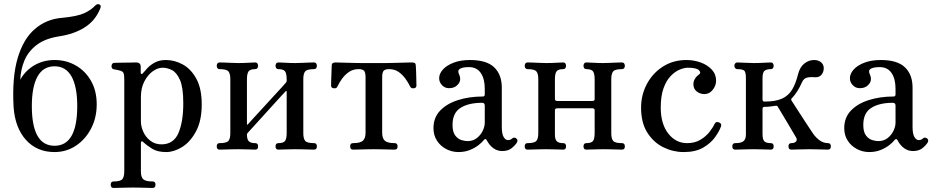

<svg xmlns="http://www.w3.org/2000/svg" viewBox="-20 -738 4599 947"><path d="M249 12Q162 12 108 -48Q54 -108 47 -211Q39 -356 67 -451Q95 -546 152 -595Q209 -644 286 -650Q361 -657 395.5 -673Q430 -689 449 -710Q460 -721 470.5 -716Q481 -711 474 -695Q450 -636 398 -603Q346 -570 273 -559Q202 -548 160.5 -516Q119 -484 100.5 -439.5Q82 -395 80 -345Q105 -390 149.5 -416Q194 -442 249 -442Q307 -442 354 -415Q401 -388 429 -339Q457 -290 457 -223Q457 -157 429 -103.5Q401 -50 354 -19Q307 12 249 12ZM249 -19Q361 -19 361 -215Q361 -310 333 -360.5Q305 -411 249 -411Q193 -411 165 -360.5Q137 -310 137 -215Q137 -19 249 -19Z M540 189Q526 189 526 173Q526 157 540 157Q575 157 584 145Q593 133 593 106V-347Q593 -371 588.5 -379Q584 -387 571 -390Q565 -392 556.5 -393.5Q548 -395 542 -396Q530 -398 530 -412Q530 -418 533.5 -423Q537 -428 543 -428Q546 -428 561 -428.5Q576 -429 594.5 -429Q613 -429 629 -429.5Q645 -430 651 -430Q674 -430 674 -409V-380Q674 -374 677.5 -373Q681 -372 685 -377Q693 -387 707.5 -402.5Q722 -418 744.5 -430Q767 -442 798 -442Q841 -442 881.5 -420Q922 -398 948.5 -349.5Q975 -301 975 -223Q975 -143 947 -90.5Q919 -38 878.5 -13Q838 12 800 12Q757 12 731 -4Q705 -20 687 -37Q681 -43 678 -40.5Q675 -38 675 -33V108Q675 136 687 146.5Q699 157 733 157Q747 157 747 173Q747 189 733 189Q727 189 709 188.5Q691 188 670.5 187.5Q650 187 634 187Q610 187 580 188Q550 189 540 189ZM776 -26Q836 -26 860 -81.5Q884 -137 884 -229Q884 -306 868 -343Q852 -380 828.5 -392Q805 -404 782 -404Q758 -404 733.5 -386.5Q709 -369 692 -336.5Q675 -304 675 -259V-139Q675 -114 687 -87.5Q699 -61 722 -43.5Q745 -26 776 -26Z M1063 0Q1049 0 1049 -16Q1049 -32 1063 -32Q1097 -32 1106.5 -43Q1116 -54 1116 -81V-348Q1116 -375 1106.5 -386Q1097 -397 1063 -397Q1056 -397 1052.5 -402Q1049 -407 1049 -413Q1049 -420 1052.5 -425Q1056 -430 1063 -430Q1070 -430 1086 -429.5Q1102 -429 1121 -428Q1140 -427 1156 -427Q1180 -427 1204.5 -428.5Q1229 -430 1239 -430Q1246 -430 1249.5 -425Q1253 -420 1253 -413Q1253 -407 1249.5 -402Q1246 -397 1239 -397Q1214 -397 1206 -386Q1198 -375 1198 -346V-127Q1198 -120 1203 -125Q1204 -127 1217.5 -141.5Q1231 -156 1252 -179Q1273 -202 1296 -227Q1319 -252 1340 -275Q1361 -298 1375 -313Q1389 -328 1390 -330Q1394 -334 1394 -340V-346Q1394 -375 1386 -386Q1378 -397 1353 -397Q1346 -397 1342.5 -402Q1339 -407 1339 -413Q1339 -420 1342.5 -425Q1346 -430 1353 -430Q1363 -430 1387.5 -428.5Q1412 -427 1436 -427Q1452 -427 1471 -428Q1490 -429 1506.5 -429.5Q1523 -430 1529 -430Q1536 -430 1539.5 -425Q1543 -420 1543 -413Q1543 -407 1539.5 -402Q1536 -397 1529 -397Q1495 -397 1485.5 -386Q1476 -375 1476 -348V-81Q1476 -54 1485.5 -43Q1495 -32 1529 -32Q1543 -32 1543 -16Q1543 0 1529 0Q1523 0 1506.5 -0.5Q1490 -1 1471 -1.5Q1452 -2 1436 -2Q1412 -2 1387.5 -1Q1363 0 1353 0Q1339 0 1339 -16Q1339 -32 1353 -32Q1378 -32 1386 -43Q1394 -54 1394 -83V-286Q1394 -288 1392.5 -289Q1391 -290 1389 -288Q1387 -286 1368 -265.5Q1349 -245 1322.5 -215.5Q1296 -186 1269 -156.5Q1242 -127 1223.5 -106.5Q1205 -86 1203 -84Q1198 -79 1198 -75Q1198 -50 1207.5 -41Q1217 -32 1239 -32Q1253 -32 1253 -16Q1253 0 1239 0Q1229 0 1204.5 -1Q1180 -2 1156 -2Q1140 -2 1121 -1.5Q1102 -1 1086 -0.5Q1070 0 1063 0Z M1721 0Q1707 0 1707 -16Q1707 -32 1721 -32Q1757 -32 1770 -44Q1783 -56 1783 -83V-357Q1783 -380 1776 -388.5Q1769 -397 1749 -397Q1721 -397 1701 -383Q1681 -369 1667 -349.5Q1653 -330 1644 -311Q1640 -301 1626.5 -302.5Q1613 -304 1613 -316Q1613 -321 1613.5 -340.5Q1614 -360 1615 -381.5Q1616 -403 1616 -412Q1616 -423 1621 -426.5Q1626 -430 1636 -430Q1638 -430 1653.5 -429.5Q1669 -429 1690 -428.5Q1711 -428 1731.5 -427.5Q1752 -427 1763 -427H1885Q1905 -427 1934 -428Q1963 -429 1986 -429.5Q2009 -430 2011 -430Q2022 -430 2026.5 -426.5Q2031 -423 2031 -412Q2032 -403 2032.5 -381.5Q2033 -360 2033.5 -340.5Q2034 -321 2034 -316Q2034 -304 2021 -302.5Q2008 -301 2003 -311Q1994 -330 1980 -349.5Q1966 -369 1946.5 -383Q1927 -397 1899 -397Q1879 -397 1872 -388.5Q1865 -380 1865 -357V-83Q1865 -56 1878 -44Q1891 -32 1927 -32Q1941 -32 1941 -16Q1941 0 1927 0Q1920 0 1901.5 -0.5Q1883 -1 1861.5 -1.5Q1840 -2 1824 -2Q1808 -2 1786.5 -1.5Q1765 -1 1746.5 -0.5Q1728 0 1721 0Z M2241 12Q2209 12 2180.5 -3Q2152 -18 2135 -44.5Q2118 -71 2118 -106Q2118 -158 2151 -192.5Q2184 -227 2239.5 -244.5Q2295 -262 2361 -262Q2371 -262 2371 -272V-300Q2371 -350 2351 -378.5Q2331 -407 2293 -407Q2263 -407 2249 -399Q2235 -391 2244 -372Q2257 -344 2240.5 -323.5Q2224 -303 2195 -303Q2174 -303 2160 -318Q2146 -333 2146 -352Q2146 -374 2164 -394.5Q2182 -415 2216.5 -428.5Q2251 -442 2298 -442Q2380 -442 2417.5 -406Q2455 -370 2455 -306V-112Q2455 -78 2464 -62.5Q2473 -47 2486 -47Q2498 -47 2506 -55Q2516 -64 2528 -54Q2536 -46 2529 -34Q2519 -19 2502 -6Q2485 7 2457 7Q2433 7 2413.5 -7Q2394 -21 2381 -46Q2375 -58 2366 -47Q2358 -36 2340 -22Q2322 -8 2297 2Q2272 12 2241 12ZM2286 -42Q2313 -42 2332 -57Q2351 -72 2361 -93Q2371 -114 2371 -133V-217Q2371 -231 2358 -231Q2291 -231 2251.5 -206Q2212 -181 2212 -122Q2212 -87 2225.5 -69.5Q2239 -52 2256.5 -47Q2274 -42 2286 -42Z M2582 0Q2568 0 2568 -16Q2568 -32 2582 -32Q2616 -32 2625.5 -43Q2635 -54 2635 -81V-348Q2635 -375 2625.5 -386Q2616 -397 2582 -397Q2575 -397 2571.5 -402Q2568 -407 2568 -413Q2568 -420 2571.5 -425Q2575 -430 2582 -430Q2589 -430 2605 -429.5Q2621 -429 2640 -428Q2659 -427 2675 -427Q2699 -427 2723.5 -428.5Q2748 -430 2758 -430Q2765 -430 2768.5 -425Q2772 -420 2772 -413Q2772 -407 2768.5 -402Q2765 -397 2758 -397Q2733 -397 2725 -386Q2717 -375 2717 -346V-249Q2717 -240 2729 -240H2901Q2913 -240 2913 -249V-346Q2913 -375 2905 -386Q2897 -397 2872 -397Q2865 -397 2861.5 -402Q2858 -407 2858 -413Q2858 -420 2861.5 -425Q2865 -430 2872 -430Q2882 -430 2906.5 -428.5Q2931 -427 2955 -427Q2971 -427 2990 -428Q3009 -429 3025.5 -429.5Q3042 -430 3048 -430Q3055 -430 3058.5 -425Q3062 -420 3062 -413Q3062 -407 3058.5 -402Q3055 -397 3048 -397Q3014 -397 3004.5 -386Q2995 -375 2995 -348V-81Q2995 -54 3004.5 -43Q3014 -32 3048 -32Q3062 -32 3062 -16Q3062 0 3048 0Q3042 0 3025.5 -0.5Q3009 -1 2990 -1.5Q2971 -2 2955 -2Q2931 -2 2906.5 -1Q2882 0 2872 0Q2858 0 2858 -16Q2858 -32 2872 -32Q2897 -32 2905 -43Q2913 -54 2913 -83V-194Q2913 -204 2901 -204H2729Q2717 -204 2717 -194V-75Q2717 -50 2726.5 -41Q2736 -32 2758 -32Q2772 -32 2772 -16Q2772 0 2758 0Q2748 0 2723.5 -1Q2699 -2 2675 -2Q2659 -2 2640 -1.5Q2621 -1 2605 -0.5Q2589 0 2582 0Z M3352 12Q3300 12 3252 -11.5Q3204 -35 3173 -83.5Q3142 -132 3142 -207Q3142 -270 3170.5 -323.5Q3199 -377 3249.5 -409.5Q3300 -442 3366 -442Q3402 -442 3435.5 -430Q3469 -418 3490.5 -395Q3512 -372 3512 -340Q3512 -316 3495.5 -295Q3479 -274 3454 -274Q3433 -274 3416.5 -287Q3400 -300 3400 -322Q3400 -350 3427 -370Q3440 -379 3427.5 -391.5Q3415 -404 3373 -404Q3355 -404 3332 -394.5Q3309 -385 3287.5 -362.5Q3266 -340 3252.5 -302Q3239 -264 3239 -207Q3239 -127 3276 -79.5Q3313 -32 3369 -32Q3407 -32 3434.5 -48.5Q3462 -65 3479.5 -87.5Q3497 -110 3504 -126Q3511 -141 3527 -134Q3541 -128 3536 -114Q3528 -91 3507 -61.5Q3486 -32 3448.5 -10Q3411 12 3352 12Z M3606 0Q3592 0 3592 -16Q3592 -32 3606 -32Q3636 -32 3647.5 -42Q3659 -52 3659 -75V-354Q3659 -377 3653 -387Q3647 -397 3616 -397Q3610 -397 3606 -402Q3602 -407 3602 -413Q3602 -420 3606 -425Q3610 -430 3616 -430Q3627 -430 3651.5 -428.5Q3676 -427 3699 -427Q3723 -427 3747.5 -428.5Q3772 -430 3782 -430Q3789 -430 3792.5 -425Q3796 -420 3796 -413Q3796 -407 3792.5 -402Q3789 -397 3782 -397Q3761 -397 3751 -389Q3741 -381 3741 -352V-247Q3741 -237 3751 -237Q3805 -237 3837 -251.5Q3869 -266 3887 -296Q3905 -326 3916 -371Q3925 -407 3947 -424.5Q3969 -442 3995 -442Q4017 -442 4030 -430.5Q4043 -419 4043 -402Q4043 -383 4032 -369.5Q4021 -356 4000 -357Q3972 -359 3958 -354.5Q3944 -350 3936 -333Q3926 -310 3913 -289Q3900 -268 3886 -254Q3880 -249 3884 -242Q3887 -238 3897 -222Q3907 -206 3921.5 -184Q3936 -162 3950 -140Q3964 -118 3975 -102Q3986 -86 3989 -81Q4004 -59 4023 -45.5Q4042 -32 4064 -32Q4078 -32 4078 -16Q4078 0 4064 0Q4054 0 4025 -1Q3996 -2 3972 -2Q3948 -2 3920.5 -1Q3893 0 3883 0Q3869 0 3869 -16Q3869 -32 3883 -32Q3900 -32 3906.5 -40.5Q3913 -49 3907 -59Q3904 -64 3891.5 -85.5Q3879 -107 3862.5 -134.5Q3846 -162 3832.5 -184.5Q3819 -207 3816 -212Q3812 -218 3804 -216Q3791 -214 3778 -212.5Q3765 -211 3751 -211Q3741 -211 3741 -201V-77Q3741 -48 3751 -40Q3761 -32 3782 -32Q3796 -32 3796 -16Q3796 0 3782 0Q3772 0 3747.5 -1Q3723 -2 3699 -2Q3683 -2 3664 -1.5Q3645 -1 3629 -0.5Q3613 0 3606 0Z M4267 12Q4235 12 4206.5 -3Q4178 -18 4161 -44.5Q4144 -71 4144 -106Q4144 -158 4177 -192.5Q4210 -227 4265.5 -244.5Q4321 -262 4387 -262Q4397 -262 4397 -272V-300Q4397 -350 4377 -378.5Q4357 -407 4319 -407Q4289 -407 4275 -399Q4261 -391 4270 -372Q4283 -344 4266.5 -323.5Q4250 -303 4221 -303Q4200 -303 4186 -318Q4172 -333 4172 -352Q4172 -374 4190 -394.5Q4208 -415 4242.5 -428.5Q4277 -442 4324 -442Q4406 -442 4443.5 -406Q4481 -370 4481 -306V-112Q4481 -78 4490 -62.5Q4499 -47 4512 -47Q4524 -47 4532 -55Q4542 -64 4554 -54Q4562 -46 4555 -34Q4545 -19 4528 -6Q4511 7 4483 7Q4459 7 4439.5 -7Q4420 -21 4407 -46Q4401 -58 4392 -47Q4384 -36 4366 -22Q4348 -8 4323 2Q4298 12 4267 12ZM4312 -42Q4339 -42 4358 -57Q4377 -72 4387 -93Q4397 -114 4397 -133V-217Q4397 -231 4384 -231Q4317 -231 4277.5 -206Q4238 -181 4238 -122Q4238 -87 4251.5 -69.5Q4265 -52 4282.5 -47Q4300 -42 4312 -42Z"/></svg>

Font: Zen Old Mincho
Style: Regular
Weight: 400
Designer: Yoshimichi Ohira
Foundry: Positype
Version: Version 1.001